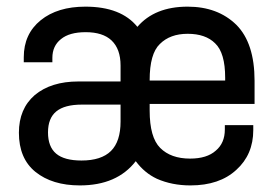

<svg xmlns="http://www.w3.org/2000/svg" viewBox="-20 -544 838 580"><path d="M432.1 -210Q432.1 -128.9 463.9 -97.2Q496.1 -64.9 554.2 -64.9Q605 -64.9 631.8 -88.9Q659.2 -111.8 659.2 -152.8V-166H745.1V-150.9Q745.1 -77.1 693.8 -30.8Q643.1 16.1 555.2 16.1Q499.5 16.1 454.1 -3.9Q416.5 -21.5 390.1 -57.1Q333.5 16.1 221.2 16.1Q137.7 16.1 86.9 -24.9Q37.1 -65.4 37.1 -143.1Q37.1 -215.3 85 -256.8Q134.3 -297.9 216.8 -297.9H344.2V-346.2Q344.2 -396 316.9 -421.9Q290.5 -446.8 238.8 -446.8Q189.5 -446.8 164.1 -425.8Q138.2 -405.3 138.2 -369.1V-356H51.8V-371.1Q51.8 -441.4 103 -482.9Q153.8 -523.9 237.8 -523.9Q345.7 -523.9 395 -462.9Q447.3 -523.9 546.9 -523.9Q637.7 -523.9 693.8 -469.2Q749 -414.1 749 -299.8V-230H432.1ZM462.9 -411.1Q432.1 -381.8 432.1 -301.8V-300.8H660.2V-309.1Q660.2 -384.3 629.9 -413.1Q601.1 -441.9 546.9 -441.9Q493.7 -441.9 462.9 -411.1ZM227.1 -228Q175.3 -228 150.1 -207.5Q125 -187 125 -144Q125 -100.6 149.7 -79.8Q174.3 -59.1 226.1 -59.1Q286.1 -59.1 315.2 -87.9Q344.2 -116.7 344.2 -176.8V-228Z"/></svg>

Font: D-DIN-PRO Medium
Style: Regular
Weight: 500
Designer: datto
Foundry: CyberFei
Version: Version 1.000;hotconv 1.0.109;makeotfexe 2.5.65596